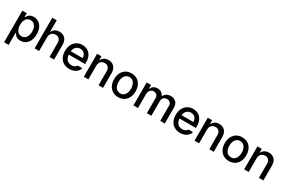

<svg xmlns="http://www.w3.org/2000/svg" viewBox="148 -2172 5697 3835"><g transform="rotate(30 2996.0 -254.0)"><path d="M63.5 -530.3H165V-444.3H173.8Q187 -468.3 203.6 -487.8Q220.2 -507.3 250.7 -522.2Q281.2 -537.1 326.2 -537.1Q390.6 -537.1 441.2 -504.4Q491.7 -471.7 520.3 -409.9Q548.8 -348.1 548.8 -263.7Q548.8 -179.7 520.5 -117.7Q492.2 -55.7 441.9 -22.5Q391.6 10.7 327.1 10.7Q263.7 10.7 229 -16.8Q194.3 -44.4 173.8 -83H168V199.2H63.5ZM303.7 -78.1Q348.1 -78.1 379.6 -102.3Q411.1 -126.5 427.2 -168.9Q443.4 -211.4 443.4 -265.6Q443.4 -318.8 427.5 -360.1Q411.6 -401.4 380.1 -424.8Q348.6 -448.2 303.7 -448.2Q237.3 -448.2 201.7 -399.2Q166 -350.1 166 -265.6Q166 -209.5 182.1 -167.2Q198.2 -125 229.2 -101.6Q260.3 -78.1 303.7 -78.1Z M756.8 0H652.3V-707H754.9V-443.4H761.7Q803.2 -537.1 918.9 -537.1Q974.1 -537.1 1014.9 -514.4Q1055.7 -491.7 1078.1 -446.8Q1100.6 -401.9 1100.6 -336.9V0H996.1V-324.2Q996.1 -382.8 966.3 -415Q936.5 -447.3 883.8 -447.3Q846.7 -447.3 818.1 -431.6Q789.6 -416 773.2 -386Q756.8 -356 756.8 -314.5Z M1203.1 -261.7Q1203.1 -342.8 1233.6 -405.3Q1264.2 -467.8 1319.8 -502.4Q1375.5 -537.1 1448.2 -537.1Q1512.2 -537.1 1565.4 -509.3Q1618.7 -481.4 1651.1 -421.6Q1683.6 -361.8 1683.6 -270.5V-233.4H1306.6Q1308.1 -184.1 1326.9 -148.2Q1345.7 -112.3 1378.9 -93.8Q1412.1 -75.2 1456.1 -75.2Q1498.5 -75.2 1527.8 -91.1Q1557.1 -106.9 1571.3 -132.8H1676.8Q1665 -89.8 1634.8 -57.4Q1604.5 -24.9 1558.3 -7.1Q1512.2 10.7 1455.1 10.7Q1377.9 10.7 1321 -22.9Q1264.2 -56.6 1233.6 -118.2Q1203.1 -179.7 1203.1 -261.7ZM1581.1 -311.5Q1581.1 -352.1 1564.7 -383.8Q1548.3 -415.5 1518.6 -433.3Q1488.8 -451.2 1449.2 -451.2Q1408.7 -451.2 1377.2 -432.4Q1345.7 -413.6 1327.6 -381.6Q1309.6 -349.6 1307.1 -311.5Z M1891.6 0H1787.1V-530.3H1887.7V-443.4H1893.6Q1913.1 -487.3 1952.6 -512.2Q1992.2 -537.1 2049.8 -537.1Q2105 -537.1 2145.5 -514.4Q2186 -491.7 2208.3 -446.8Q2230.5 -401.9 2230.5 -336.9V0H2127V-324.2Q2127 -381.8 2097.2 -414.6Q2067.4 -447.3 2014.6 -447.3Q1979 -447.3 1950.9 -431.6Q1922.9 -416 1907.2 -386Q1891.6 -356 1891.6 -314.5Z M2334 -262.7Q2334 -344.7 2364.7 -406.7Q2395.5 -468.8 2451.7 -502.9Q2507.8 -537.1 2582 -537.1Q2655.8 -537.1 2711.9 -502.9Q2768.1 -468.8 2798.6 -406.5Q2829.1 -344.2 2829.1 -262.7Q2829.1 -181.2 2798.6 -119.4Q2768.1 -57.6 2711.9 -23.4Q2655.8 10.7 2582 10.7Q2507.8 10.7 2451.7 -23.4Q2395.5 -57.6 2364.7 -119.4Q2334 -181.2 2334 -262.7ZM2723.6 -262.7Q2723.6 -314.9 2707.8 -357.7Q2691.9 -400.4 2659.9 -425.8Q2627.9 -451.2 2582 -451.2Q2535.2 -451.2 2502.7 -425.8Q2470.2 -400.4 2454.3 -357.7Q2438.5 -314.9 2438.5 -262.7Q2438.5 -210.4 2454.3 -168.2Q2470.2 -126 2502.7 -101.1Q2535.2 -76.2 2582 -76.2Q2628.4 -76.2 2660.2 -101.1Q2691.9 -126 2707.8 -168.2Q2723.6 -210.4 2723.6 -262.7Z M2931.6 -530.3H3032.2V-443.4H3038.1Q3055.2 -488.3 3092.5 -512.7Q3129.9 -537.1 3182.6 -537.1Q3234.9 -537.1 3271.5 -512.5Q3308.1 -487.8 3325.2 -443.4H3331.1Q3350.6 -487.3 3391.8 -512.2Q3433.1 -537.1 3490.2 -537.1Q3539.1 -537.1 3575.9 -516.6Q3612.8 -496.1 3633.5 -455.3Q3654.3 -414.6 3654.3 -355.5V0H3549.8V-345.7Q3549.8 -396.5 3522 -421.9Q3494.1 -447.3 3450.2 -447.3Q3417.5 -447.3 3393.6 -433.3Q3369.6 -419.4 3357.2 -394.5Q3344.7 -369.6 3344.7 -337.9V0H3241.2V-351.6Q3241.2 -379.9 3229 -401.6Q3216.8 -423.3 3194.8 -435.3Q3172.9 -447.3 3144.5 -447.3Q3115.2 -447.3 3090.3 -431.9Q3065.4 -416.5 3050.8 -389.2Q3036.1 -361.8 3036.1 -327.1V0H2931.6Z M3756.8 -261.7Q3756.8 -342.8 3787.4 -405.3Q3817.9 -467.8 3873.5 -502.4Q3929.2 -537.1 4002 -537.1Q4065.9 -537.1 4119.1 -509.3Q4172.4 -481.4 4204.8 -421.6Q4237.3 -361.8 4237.3 -270.5V-233.4H3860.4Q3861.8 -184.1 3880.6 -148.2Q3899.4 -112.3 3932.6 -93.8Q3965.8 -75.2 4009.8 -75.2Q4052.2 -75.2 4081.5 -91.1Q4110.8 -106.9 4125 -132.8H4230.5Q4218.8 -89.8 4188.5 -57.4Q4158.2 -24.9 4112.1 -7.1Q4065.9 10.7 4008.8 10.7Q3931.6 10.7 3874.8 -22.9Q3817.9 -56.6 3787.4 -118.2Q3756.8 -179.7 3756.8 -261.7ZM4134.8 -311.5Q4134.8 -352.1 4118.4 -383.8Q4102.1 -415.5 4072.3 -433.3Q4042.5 -451.2 4002.9 -451.2Q3962.4 -451.2 3930.9 -432.4Q3899.4 -413.6 3881.3 -381.6Q3863.3 -349.6 3860.8 -311.5Z M4445.3 0H4340.8V-530.3H4441.4V-443.4H4447.3Q4466.8 -487.3 4506.3 -512.2Q4545.9 -537.1 4603.5 -537.1Q4658.7 -537.1 4699.2 -514.4Q4739.7 -491.7 4762 -446.8Q4784.2 -401.9 4784.2 -336.9V0H4680.7V-324.2Q4680.7 -381.8 4650.9 -414.6Q4621.1 -447.3 4568.4 -447.3Q4532.7 -447.3 4504.6 -431.6Q4476.6 -416 4460.9 -386Q4445.3 -356 4445.3 -314.5Z M4887.7 -262.7Q4887.7 -344.7 4918.5 -406.7Q4949.2 -468.8 5005.4 -502.9Q5061.5 -537.1 5135.7 -537.1Q5209.5 -537.1 5265.6 -502.9Q5321.8 -468.8 5352.3 -406.5Q5382.8 -344.2 5382.8 -262.7Q5382.8 -181.2 5352.3 -119.4Q5321.8 -57.6 5265.6 -23.4Q5209.5 10.7 5135.7 10.7Q5061.5 10.7 5005.4 -23.4Q4949.2 -57.6 4918.5 -119.4Q4887.7 -181.2 4887.7 -262.7ZM5277.3 -262.7Q5277.3 -314.9 5261.5 -357.7Q5245.6 -400.4 5213.6 -425.8Q5181.6 -451.2 5135.7 -451.2Q5088.9 -451.2 5056.4 -425.8Q5023.9 -400.4 5008.1 -357.7Q4992.2 -314.9 4992.2 -262.7Q4992.2 -210.4 5008.1 -168.2Q5023.9 -126 5056.4 -101.1Q5088.9 -76.2 5135.7 -76.2Q5182.1 -76.2 5213.9 -101.1Q5245.6 -126 5261.5 -168.2Q5277.3 -210.4 5277.3 -262.7Z M5589.8 0H5485.4V-530.3H5585.9V-443.4H5591.8Q5611.3 -487.3 5650.9 -512.2Q5690.4 -537.1 5748 -537.1Q5803.2 -537.1 5843.8 -514.4Q5884.3 -491.7 5906.5 -446.8Q5928.7 -401.9 5928.7 -336.9V0H5825.2V-324.2Q5825.2 -381.8 5795.4 -414.6Q5765.6 -447.3 5712.9 -447.3Q5677.2 -447.3 5649.2 -431.6Q5621.1 -416 5605.5 -386Q5589.8 -356 5589.8 -314.5Z"/></g></svg>

Font: WEMIX Pretendard Medium
Style: Regular
Weight: 500
Designer: Base glyphs from Inter by Rasmus Andersson; Hangeul glyphs from Noto Sans CJK(Source Han Sans) by Jang Soo-young and Kan
Foundry: Kil Hyung-jin
Version: Version 1.000